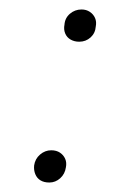

<svg xmlns="http://www.w3.org/2000/svg" viewBox="-20 -381 287 405"><path d="M84 4Q73 4 65.5 -0.5Q58 -5 54.5 -13.5Q51 -22 52 -32Q54 -46 64.5 -55Q75 -64 88 -64Q99 -64 106.5 -59Q114 -54 117.5 -46Q121 -38 119 -28Q117 -14 107 -5Q97 4 84 4ZM147 -293Q137 -293 129 -297.5Q121 -302 117.5 -310.5Q114 -319 116 -329Q117 -343 127.5 -352Q138 -361 152 -361Q162 -361 169.5 -356Q177 -351 180.5 -343Q184 -335 182 -325Q181 -311 171 -302Q161 -293 147 -293Z"/></svg>

Font: Ysabeau Infant ExtraLight
Style: Italic
Weight: 250
Italic angle: -12°
Designer: Christian Thalmann (Catharsis Fonts)
Version: Version 2.001;gftools[0.9.30]; featfreeze: ss01,ss02,lnum